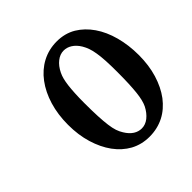

<svg xmlns="http://www.w3.org/2000/svg" viewBox="-146 -628 759 759"><g transform="rotate(-45 234.0 -248.0)"><path d="M468.3 -243.7Q468.3 -186.5 453.9 -139.2Q439.5 -91.8 413.6 -57.1Q400.4 -40 385 -26.6Q369.6 -13.2 351.6 -3.9Q314.5 15.1 270 15.1Q226.6 15.1 190.4 -4.4Q155.3 -23.9 129.4 -59.1Q104 -94.2 89.6 -141.8Q75.2 -189.5 75.2 -246.1Q75.2 -303.2 89.8 -351.8Q104.5 -400.4 131.1 -436Q157.7 -471.7 194.3 -491.2Q231.9 -511.2 276.9 -511.2Q321.8 -511.2 357.4 -490.2Q392.1 -469.2 417 -433.1Q441.9 -397 455.1 -348.1Q468.3 -299.3 468.3 -243.7ZM360.8 -256.8Q360.8 -292.5 359.4 -318.6Q357.9 -344.7 354.7 -364.5Q351.6 -384.3 346.7 -397.9Q341.8 -412.1 334.5 -424.3Q321.8 -445.3 304.7 -456.1Q288.6 -466.3 270.5 -466.3Q250 -466.3 231.9 -452.1Q213.4 -438 200.7 -411.6Q195.3 -400.4 191.9 -387Q188.5 -373.5 186.3 -355.7Q184.1 -337.9 182.9 -314.7Q181.6 -291.5 181.6 -261.2Q181.6 -218.8 183.1 -188Q184.6 -157.2 187.5 -135.3Q190.4 -113.3 195.3 -98.6Q200.2 -84 208 -71.8Q220.7 -50.8 237.3 -40Q253.4 -29.8 271.5 -29.8Q292 -29.8 310.1 -43.9Q328.6 -58.6 341.3 -83.5Q346.7 -94.7 350.3 -109.6Q354 -124.5 356.2 -144.8Q358.4 -165 359.6 -192.6Q360.8 -220.2 360.8 -256.8Z"/></g></svg>

Font: RIT Rachana
Style: Bold
Weight: 700
Designer: Hussain KH
Version: 1.5.2